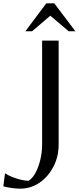

<svg xmlns="http://www.w3.org/2000/svg" viewBox="-162 -905 471 1149"><path d="M-42 224Q-64 224 -92.5 220Q-121 216 -142 210L-132 132Q-114 144 -89 154Q-64 164 -37.5 170.5Q-11 177 9 177Q32 163 50 130Q68 97 79 52Q90 7 90 -41V-662H189V-41Q189 32 158 92Q127 152 75 188Q23 224 -42 224ZM-10 -718 115 -885H163L289 -718H249L139 -811L30 -718Z"/></svg>

Font: Belleza
Style: Regular
Weight: 400
Designer: Eduardo Rodriguez Tunni
Foundry: Eduardo Rodriguez Tunni
Version: Version 1.003; ttfautohint (v1.8.4.7-5d5b)